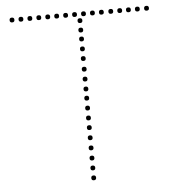

<svg xmlns="http://www.w3.org/2000/svg" viewBox="-51 -750 713 792"><g transform="rotate(-5 305.5 -354.0)"><path d="M306 -213Q296 -213 296 -223Q296 -233 306 -233Q316 -233 316 -223Q316 -213 306 -213ZM306 -171Q296 -171 296 -181Q296 -191 306 -191Q316 -191 316 -181Q316 -171 306 -171ZM306 -129Q296 -129 296 -139Q296 -149 306 -149Q316 -149 316 -139Q316 -129 306 -129ZM306 -87Q296 -87 296 -97Q296 -107 306 -107Q316 -107 316 -97Q316 -87 306 -87ZM306 -539Q296 -539 296 -549Q296 -559 306 -559Q316 -559 316 -549Q316 -539 306 -539ZM306 -499Q296 -499 296 -509Q296 -519 306 -519Q316 -519 316 -509Q316 -499 306 -499ZM306 -455Q296 -455 296 -465Q296 -475 306 -475Q316 -475 316 -465Q316 -455 306 -455ZM306 -373Q296 -373 296 -383Q296 -393 306 -393Q316 -393 316 -383Q316 -373 306 -373ZM306 -335Q296 -335 296 -345Q296 -355 306 -355Q316 -355 316 -345Q316 -335 306 -335ZM306 -294Q296 -294 296 -304Q296 -314 306 -314Q316 -314 316 -304Q316 -294 306 -294ZM306 -253Q296 -253 296 -263Q296 -273 306 -273Q316 -273 316 -263Q316 -253 306 -253ZM306 -656Q296 -656 296 -666Q296 -676 306 -676Q316 -676 316 -666Q316 -656 306 -656ZM306 -617Q296 -617 296 -627Q296 -637 306 -637Q316 -637 316 -627Q316 -617 306 -617ZM306 -580Q296 -580 296 -590Q296 -600 306 -600Q316 -600 316 -590Q316 -580 306 -580ZM306 -414Q296 -414 296 -424Q296 -434 306 -434Q316 -434 316 -424Q316 -414 306 -414ZM306 -46Q296 -46 296 -56Q296 -66 306 -66Q316 -66 316 -56Q316 -46 306 -46ZM306 -5Q296 -5 296 -15Q296 -25 306 -25Q316 -25 316 -15Q316 -5 306 -5ZM27 -683Q17 -683 17 -693Q17 -703 27 -703Q37 -703 37 -693Q37 -683 27 -683ZM64 -683Q54 -683 54 -693Q54 -703 64 -703Q74 -703 74 -693Q74 -683 64 -683ZM101 -683Q91 -683 91 -693Q91 -703 101 -703Q111 -703 111 -693Q111 -683 101 -683ZM138 -683Q128 -683 128 -693Q128 -703 138 -703Q148 -703 148 -693Q148 -683 138 -683ZM175 -683Q165 -683 165 -693Q165 -703 175 -703Q185 -703 185 -693Q185 -683 175 -683ZM212 -683Q202 -683 202 -693Q202 -703 212 -703Q222 -703 222 -693Q222 -683 212 -683ZM249 -683Q239 -683 239 -693Q239 -703 249 -703Q259 -703 259 -693Q259 -683 249 -683ZM286 -683Q276 -683 276 -693Q276 -703 286 -703Q296 -703 296 -693Q296 -683 286 -683ZM323 -683Q313 -683 313 -693Q313 -703 323 -703Q333 -703 333 -693Q333 -683 323 -683ZM360 -683Q350 -683 350 -693Q350 -703 360 -703Q370 -703 370 -693Q370 -683 360 -683ZM397 -683Q387 -683 387 -693Q387 -703 397 -703Q407 -703 407 -693Q407 -683 397 -683ZM436 -683Q426 -683 426 -693Q426 -703 436 -703Q446 -703 446 -693Q446 -683 436 -683ZM473 -683Q463 -683 463 -693Q463 -703 473 -703Q483 -703 483 -693Q483 -683 473 -683ZM509 -683Q499 -683 499 -693Q499 -703 509 -703Q519 -703 519 -693Q519 -683 509 -683ZM546 -683Q536 -683 536 -693Q536 -703 546 -703Q556 -703 556 -693Q556 -683 546 -683ZM584 -683Q574 -683 574 -693Q574 -703 584 -703Q594 -703 594 -693Q594 -683 584 -683Z"/></g></svg>

Font: Raleway Dots 
Style: Regular
Weight: 400
Version: Version 1.000